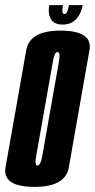

<svg xmlns="http://www.w3.org/2000/svg" viewBox="-49 -726 371 750"><path d="M86 4Q-2.5 4 -22.5 -33Q-31.5 -49 -27.5 -72Q-14 -148 13 -300.5Q40 -453.5 53.5 -530Q67 -606.5 187.5 -606.5Q275.5 -606.5 296 -569Q304.5 -553 300.5 -530Q287 -453.5 260 -300.5Q233 -148 219.8 -72Q206.5 4 86 4ZM97.5 -79.5Q109.5 -79.5 115.8 -114.8Q122 -150 148.5 -300.5Q175 -451 181.5 -487Q187 -518 178.5 -522Q177.5 -523 176 -523Q164 -523 157.8 -487Q151.5 -451 125 -300.5Q98.5 -150 92 -114.5Q86.5 -84 94.5 -80Q96 -79.5 97.5 -79.5ZM195.5 -630Q162 -630 149.8 -651.5Q137.5 -673 143.5 -706H197Q193.5 -686 195 -678.8Q196.5 -671.5 202.5 -671.5Q209 -671.5 213 -679.2Q217 -687 220.5 -706H274Q268.5 -673 248.8 -651.5Q229 -630 195.5 -630Z"/></svg>

Font: Anybody UltraCondensed SemiBold
Style: Italic
Weight: 600
Width: 1
Italic angle: -10°
Designer: Tyler Finck
Foundry: Etcetera Type Company
Version: Version 1.010; ttfautohint (v1.8.3) -l 8 -r 50 -G 200 -x 14 